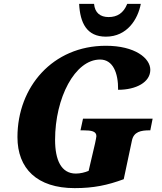

<svg xmlns="http://www.w3.org/2000/svg" viewBox="-20 -960 836 990"><path d="M526 -771C636 -771 691 -861 706 -940H636C617 -892 584 -872 540 -872C497 -872 469 -894 465 -940H388C393 -842 427 -771 526 -771ZM365 10C463 10 534 -5 618 -36L660 -234C669 -281 707 -288 751 -288H755L767 -348H408L395 -288H410C452 -288 477 -283 477 -258C477 -253 474 -240 470 -220L437 -79C418 -71 394 -65 371 -65C295 -65 264 -136 264 -239C264 -455 366 -653 496 -653C562 -653 590 -585 589 -497C682 -497 755 -536 755 -600C755 -660 676 -724 526 -724C252 -724 70 -512 70 -253C70 -91 171 10 365 10Z"/></svg>

Font: Noto Serif SemiCondensed Black
Style: Italic
Weight: 900
Width: 4
Italic angle: -12°
Designer: Monotype Design Team
Foundry: Monotype Imaging Inc.
Version: Version 2.014